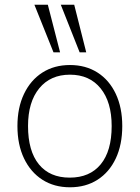

<svg xmlns="http://www.w3.org/2000/svg" viewBox="-20 -788 593 815"><path d="M277 7Q210 7 160 -25Q110 -57 82 -115.5Q54 -174 54 -253Q54 -331 82 -389.5Q110 -448 160 -480Q210 -512 277 -512Q344 -512 394 -480Q444 -448 471.5 -389.5Q499 -331 499 -253Q499 -174 471.5 -115.5Q444 -57 394 -25Q344 7 277 7ZM276 -34Q361 -34 407.5 -90.5Q454 -147 454 -253Q454 -355 407 -413Q360 -471 277 -471Q194 -471 146.5 -413Q99 -355 99 -253Q99 -147 145 -90.5Q191 -34 276 -34ZM318 -566 238 -768H295L346 -566ZM207 -566 126 -768H183L235 -566Z"/></svg>

Font: Muli ExtraLight
Style: Regular
Weight: 250
Designer: Vernon Adams
Foundry: Vernon Adams
Version: Version 2.100; ttfautohint (v1.8.1.43-b0c9)